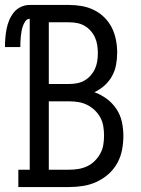

<svg xmlns="http://www.w3.org/2000/svg" viewBox="-51 -755 571 775"><path d="M23 0V-70H69V-679Q58 -679 51.5 -669.5Q45 -660 41.5 -650Q38 -640 36 -629.5Q34 -619 33 -608Q32 -597 31.5 -586.5Q31 -576 31 -565H-31Q-31 -583 -29.5 -601.5Q-28 -620 -24.5 -638Q-21 -656 -14 -673Q-7 -690 4.5 -704.5Q16 -719 33 -727Q50 -735 69 -735H228Q254 -735 279.5 -730.5Q305 -726 328.5 -714.5Q352 -703 370.5 -684.5Q389 -666 400.5 -643Q412 -620 417 -594Q422 -568 422 -542Q422 -518 417.5 -493.5Q413 -469 401 -447.5Q389 -426 370.5 -409.5Q352 -393 330 -383Q357 -373 380 -356Q403 -339 419 -315Q435 -291 441 -263Q447 -235 447 -206Q447 -178 441.5 -149.5Q436 -121 422 -96Q408 -71 386.5 -52Q365 -33 339 -21Q313 -9 284.5 -4.5Q256 0 228 0ZM146 -416H228Q244 -416 260 -419Q276 -422 290 -430Q304 -438 315 -450.5Q326 -463 332.5 -477.5Q339 -492 341.5 -508Q344 -524 344 -541Q344 -557 341.5 -573Q339 -589 332.5 -603.5Q326 -618 315 -630.5Q304 -643 290 -651Q276 -659 260 -662Q244 -665 228 -665H146ZM146 -70H228Q247 -70 265.5 -73Q284 -76 301 -84Q318 -92 331.5 -105.5Q345 -119 354 -135.5Q363 -152 366 -170.5Q369 -189 369 -208Q369 -226 366 -245Q363 -264 354 -280.5Q345 -297 331.5 -310Q318 -323 301 -331.5Q284 -340 265.5 -343Q247 -346 228 -346H146Z"/></svg>

Font: Iosevka Curly Slab
Style: Regular
Weight: 400
Monospace: yes
Designer: Belleve Invis
Foundry: Belleve Invis
Version: Version 22.1.2; ttfautohint (v1.8.4)